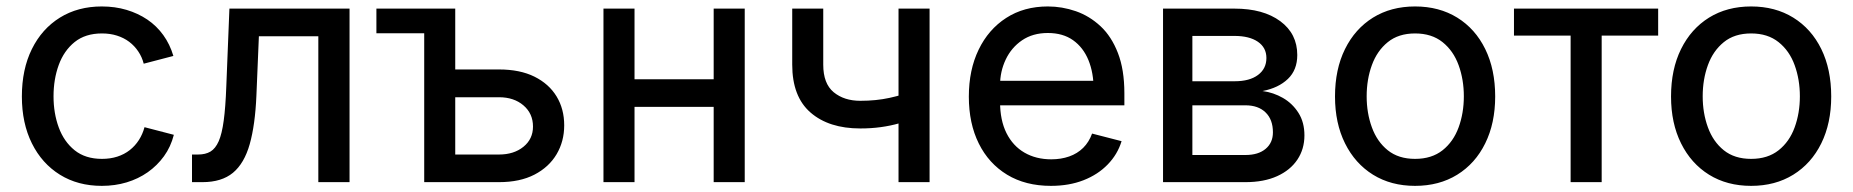

<svg xmlns="http://www.w3.org/2000/svg" viewBox="-20 -573 5830 604"><path d="M300.3 11.7Q225.1 11.7 168.5 -23.4Q111.8 -58.6 80.3 -122.1Q48.8 -185.5 48.8 -269.5Q48.8 -355 80.3 -418.7Q111.8 -482.4 168.5 -517.6Q225.1 -552.7 300.3 -552.7Q341.8 -552.7 377.9 -542Q414.1 -531.2 443.4 -511.5Q472.7 -491.7 493.7 -462.6Q514.6 -433.6 525.4 -397L432.1 -372.6Q426.8 -393.6 415 -411.1Q403.3 -428.7 386.5 -441.4Q369.6 -454.1 348.1 -460.9Q326.7 -467.8 300.8 -467.8Q248.5 -467.8 214.8 -440.7Q181.2 -413.6 164.8 -368.7Q148.4 -323.7 148.4 -270Q148.4 -216.8 164.8 -172.1Q181.2 -127.4 214.8 -100.3Q248.5 -73.2 300.8 -73.2Q327.1 -73.2 349.1 -80.3Q371.1 -87.4 388.2 -100.8Q405.3 -114.3 417 -132.6Q428.7 -150.9 434.6 -172.9L526.9 -148.9Q517.1 -110.8 495.8 -81.5Q474.6 -52.2 444.8 -31.2Q415 -10.3 378.4 0.7Q341.8 11.7 300.3 11.7Z M584 0V-86.9H603Q626.5 -86.9 642.1 -96.2Q657.7 -105.5 668 -128.7Q678.2 -151.9 683.8 -193.8Q689.5 -235.8 691.9 -301.3L701.7 -545.9H1079.6V0H981.4V-459H794.4L786.6 -272Q782.7 -180.2 765.6 -119.6Q748.5 -59.1 712.9 -29.5Q677.2 0 616.7 0Z M1164.1 -468.3V-545.9H1356V-468.3ZM1392.1 -354.5H1549.8Q1615.7 -354.5 1661.4 -331.8Q1707 -309.1 1731 -269.5Q1754.9 -230 1754.9 -178.7Q1754.9 -128.4 1731 -87.9Q1707 -47.4 1661.4 -23.7Q1615.7 0 1549.8 0H1314.5V-545.9H1412.1V-86.9H1549.8Q1596.7 -86.9 1626.7 -111.3Q1656.7 -135.7 1656.7 -174.8Q1656.7 -215.8 1626.7 -241.5Q1596.7 -267.1 1549.8 -267.1H1392.1Z M2248.5 -323.7V-236.8H1951.7V-323.7ZM1976.1 -545.9V0H1878.4V-545.9ZM2322.8 -545.9V0H2225.1V-545.9Z M2686.5 -168.9Q2587.4 -168.9 2529.8 -219Q2472.2 -269 2472.2 -369.6V-545.9H2569.8V-369.6Q2569.8 -310.1 2602.5 -283Q2635.3 -255.9 2686.5 -255.9Q2736.3 -255.9 2778.3 -265.1Q2820.3 -274.4 2862.8 -289.6V-202.6Q2836.4 -192.9 2808.8 -185.1Q2781.2 -177.2 2751 -173.1Q2720.7 -168.9 2686.5 -168.9ZM2806.6 0V-545.9H2904.3V0Z M3286.1 11.7Q3206.1 11.7 3148.2 -23.4Q3090.3 -58.6 3059.1 -121.6Q3027.8 -184.6 3027.8 -269Q3027.8 -353 3058.6 -416.7Q3089.4 -480.5 3145.3 -516.6Q3201.2 -552.7 3276.4 -552.7Q3321.3 -552.7 3364.3 -537.8Q3407.2 -522.9 3441.9 -490.7Q3476.6 -458.5 3496.8 -406.2Q3517.1 -354 3517.1 -279.3V-241.7H3087.4V-318.8H3465.8L3420.4 -292Q3420.4 -343.8 3404.1 -383.8Q3387.7 -423.8 3355.7 -446.5Q3323.7 -469.2 3276.4 -469.2Q3229 -469.2 3195.3 -446.3Q3161.6 -423.3 3143.8 -385.7Q3126 -348.1 3126 -305.2V-252.9Q3126 -194.8 3146.2 -154.3Q3166.5 -113.8 3202.9 -92.8Q3239.3 -71.8 3287.1 -71.8Q3317.9 -71.8 3343.5 -80.8Q3369.1 -89.8 3387.5 -107.9Q3405.8 -126 3415.5 -152.8L3508.3 -128.9Q3495.6 -87.4 3464.8 -55.7Q3434.1 -23.9 3388.7 -6.1Q3343.3 11.7 3286.1 11.7Z M3638.7 0V-545.9H3863.3Q3954.1 -545.9 4007.6 -506.3Q4061 -466.8 4061 -399.9Q4061 -353 4031.5 -324.7Q4002 -296.4 3951.7 -286.6Q3985.8 -282.2 4015.9 -264.9Q4045.9 -247.6 4064.7 -218Q4083.5 -188.5 4083.5 -147Q4083.5 -104 4061.3 -70.8Q4039.1 -37.6 3997.6 -18.8Q3956.1 0 3897.9 0ZM3731 -85.4H3897.9Q3938.5 -85.4 3961.4 -104.7Q3984.4 -124 3984.4 -156.7Q3984.4 -196.8 3961.4 -219.2Q3938.5 -241.7 3897.9 -241.7H3731ZM3731 -317.4H3864.3Q3911.1 -317.4 3937.5 -337.2Q3963.9 -356.9 3963.9 -390.6Q3963.9 -423.3 3937 -441.7Q3910.2 -460 3863.3 -460H3731Z M4431.6 11.7Q4356 11.7 4299.3 -23.4Q4242.7 -58.6 4211.2 -122.1Q4179.7 -185.5 4179.7 -269.5Q4179.7 -355 4211.2 -418.7Q4242.7 -482.4 4299.3 -517.6Q4356 -552.7 4431.6 -552.7Q4507.3 -552.7 4564.2 -517.6Q4621.1 -482.4 4652.3 -418.7Q4683.6 -355 4683.6 -269.5Q4683.6 -185.5 4652.3 -122.1Q4621.1 -58.6 4564.2 -23.4Q4507.3 11.7 4431.6 11.7ZM4431.6 -73.2Q4483.9 -73.2 4518.1 -100.3Q4552.2 -127.4 4568.6 -172.4Q4585 -217.3 4585 -270Q4585 -322.8 4568.6 -367.9Q4552.2 -413.1 4518.1 -440.4Q4483.9 -467.8 4431.6 -467.8Q4379.4 -467.8 4345.7 -440.4Q4312 -413.1 4295.7 -368.2Q4279.3 -323.2 4279.3 -270Q4279.3 -217.3 4295.7 -172.4Q4312 -127.4 4345.7 -100.3Q4379.4 -73.2 4431.6 -73.2Z M4920.9 0V-460.9H4742.7V-545.9H5196.3V-460.9H5018.6V0Z M5488.8 11.7Q5413.1 11.7 5356.4 -23.4Q5299.8 -58.6 5268.3 -122.1Q5236.8 -185.5 5236.8 -269.5Q5236.8 -355 5268.3 -418.7Q5299.8 -482.4 5356.4 -517.6Q5413.1 -552.7 5488.8 -552.7Q5564.5 -552.7 5621.3 -517.6Q5678.2 -482.4 5709.5 -418.7Q5740.7 -355 5740.7 -269.5Q5740.7 -185.5 5709.5 -122.1Q5678.2 -58.6 5621.3 -23.4Q5564.5 11.7 5488.8 11.7ZM5488.8 -73.2Q5541 -73.2 5575.2 -100.3Q5609.4 -127.4 5625.7 -172.4Q5642.1 -217.3 5642.1 -270Q5642.1 -322.8 5625.7 -367.9Q5609.4 -413.1 5575.2 -440.4Q5541 -467.8 5488.8 -467.8Q5436.5 -467.8 5402.8 -440.4Q5369.1 -413.1 5352.8 -368.2Q5336.4 -323.2 5336.4 -270Q5336.4 -217.3 5352.8 -172.4Q5369.1 -127.4 5402.8 -100.3Q5436.5 -73.2 5488.8 -73.2Z"/></svg>

Font: Inter Cardless
Style: Regular
Weight: 400
Designer: Rasmus Andersson
Foundry: rsms
Version: Version 4.001;git-9221beed3